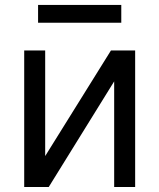

<svg xmlns="http://www.w3.org/2000/svg" viewBox="-20 -747 637 767"><path d="M160.5 -123.6V-545.5H76.7V0H174.7L436.1 -421.9V0H519.9V-545.5H423.3ZM132.1 -656.2H464.5V-727.3H132.1Z"/></svg>

Font: Margiela Sans
Style: Regular
Weight: 400
Designer: Stefan Endress, Andreas Faust
Version: Version 1.100;FEAKit 1.0